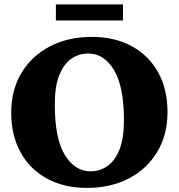

<svg xmlns="http://www.w3.org/2000/svg" viewBox="-20 -856 828 890"><path d="M405 -685Q511.5 -685 590.5 -642Q669.5 -599 713 -520.8Q756.5 -442.5 756.5 -336Q756.5 -231.5 709 -152.2Q661.5 -73 577.5 -29Q493.5 15 383.5 15Q277 15 198 -28Q119 -71 75.5 -149.5Q32 -228 32 -334Q32 -439 79.5 -518Q127 -597 211.2 -641Q295.5 -685 405 -685ZM399.5 -62Q443 -62 478 -86.2Q513 -110.5 533.8 -162.8Q554.5 -215 554.5 -298.5Q554.5 -455.5 508.2 -531.8Q462 -608 389 -608Q346 -608 310.8 -583.8Q275.5 -559.5 254.8 -507.5Q234 -455.5 234 -371.5Q234 -214.5 280.2 -138.2Q326.5 -62 399.5 -62ZM239 -761V-835.5H550V-761Z"/></svg>

Font: Newsreader 16pt ExtraBold
Style: Regular
Weight: 800
Designer: Hugues Gentile
Foundry: Production Type
Version: Version 1.003; ttfautohint (v1.8.3)